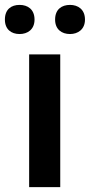

<svg xmlns="http://www.w3.org/2000/svg" viewBox="-41 -764 367 784"><path d="M-21 -684C-21 -644 5 -625 39 -625C72 -625 100 -644 100 -684C100 -726 72 -744 39 -744C5 -744 -21 -726 -21 -684ZM184 -684C184 -644 211 -625 245 -625C277 -625 306 -644 306 -684C306 -726 277 -744 245 -744C211 -744 184 -726 184 -684ZM205 0V-542H78V0Z"/></svg>

Font: Noto Sans Georgian SemiBold
Style: Regular
Weight: 600
Designer: Monotype Design Team, Akaki Razmadze
Foundry: Google LLC
Version: Version 2.005